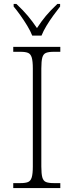

<svg xmlns="http://www.w3.org/2000/svg" viewBox="-20 -951 374 971"><path d="M47 0V-25H84Q109 -25 122 -30.5Q135 -36 140.5 -54Q146 -72 146 -109V-605Q146 -642 140.5 -660Q135 -678 122 -683.5Q109 -689 84 -689H47V-714H285V-689H251Q226 -689 212.5 -683.5Q199 -678 194 -660Q189 -642 189 -605V-109Q189 -72 194 -54Q199 -36 212.5 -30.5Q226 -25 251 -25H285V0ZM143 -771Q134 -794 118 -820.5Q102 -847 83.5 -873Q65 -899 49 -918V-931H63Q98 -898 121 -870.5Q144 -843 167 -809Q189 -843 212 -870.5Q235 -898 270 -931H284V-918Q269 -899 250 -873Q231 -847 215 -820.5Q199 -794 190 -771Z"/></svg>

Font: Noto Serif ExtraLight
Style: Regular
Weight: 200
Designer: Monotype Design Team
Foundry: Monotype Imaging Inc.
Version: Version 2.015; ttfautohint (v1.8.4.7-5d5b)